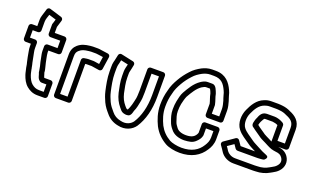

<svg xmlns="http://www.w3.org/2000/svg" viewBox="-88 -1212 2893 1772"><g transform="rotate(20 1359.0 -326.0)"><path d="M170.6 -690.8 240.8 -669.4 228.4 -628.6C225.7 -623.7 225 -619.3 225 -616V-526C225 -510.9 239.3 -501 250 -501H347V-428H250C234.9 -428 225 -413.7 225 -403V-358C225 -334.3 231.6 -310.3 234.4 -294.8C238.9 -267.4 246.6 -237.5 252.5 -214C255.3 -196.1 259 -182.4 260 -172.7C260.8 -155 266.1 -148.5 266.9 -145.4L271.8 -128.8C276.6 -111.2 281.9 -100.1 293 -89.7C296.7 -86.2 305.6 -78 320 -78H365V-5H320C286.7 -5 266.4 -16.6 245.9 -33.3C226.8 -49 211 -78.4 200.9 -108.5L196.2 -124.2L192.4 -141.4C190.9 -148 188.4 -158.1 188 -162C187.5 -169.9 185.8 -174.4 185.2 -176.3C183.9 -183 182.7 -192.4 180.3 -202.1L175.4 -221.5C168.8 -254.3 162.7 -282 156.5 -316.8C153.3 -331.6 152 -344.2 152 -358V-407C152 -422.1 137.7 -432 127 -432H75V-505H127C142.1 -505 152 -519.3 152 -530V-617C152 -642.1 164.5 -670.7 170.6 -690.8ZM325.9 -128C323.7 -132.2 320.8 -139 320.1 -141.6L315.3 -158C312.2 -169.2 310.1 -173.5 310 -174C309.9 -193.8 305 -209.9 301.3 -225.1C295.1 -249.5 287.9 -277.9 283.6 -303.2C280.3 -322.3 275 -343.8 275 -358V-378H372C382.7 -378 397 -387.9 397 -403V-526C397 -536.7 387.1 -551 372 -551H275V-610L295.9 -678.7C299.6 -690.7 292.9 -705.8 279.3 -709.9L161.3 -745.9C148.3 -749.9 134.1 -742.3 130.1 -729.3C123.1 -706.3 116.4 -684.7 109.2 -660.6C104.7 -646.8 102 -631.7 102 -617V-555H50C39.3 -555 25 -545.1 25 -530V-407C25 -396.3 34.9 -382 50 -382H102V-358C102 -340.8 103.6 -325.3 107.5 -307.2C113.5 -273 119 -240.9 126.7 -209.9L131.6 -190.7C135.9 -167.8 137.2 -151.5 143.8 -129.6L147.6 -112.6C147.7 -112.2 147.9 -111.5 148 -110.9L153.1 -93.5C165.3 -57.2 183.2 -20.2 214.1 5.3C239.5 26.1 272.9 45 320 45H390C400.7 45 415 35.1 415 20V-103C415 -113.7 405.1 -128 390 -128Z M587 -39H514V-409C514 -442.5 522.3 -454.8 538.5 -469.2C562.5 -489.9 583.6 -496.1 628.8 -501.2C635.8 -501.9 642.9 -503 650 -503H699C706.3 -503 714.4 -501.4 722.5 -500.2L768.6 -493.8L757.9 -421.6L712 -428.7C707.6 -429.4 703.6 -430 699 -430H650C637.9 -430 629.4 -427.6 622.7 -426.8L608.5 -424.7C596.2 -423 587 -412 587 -400ZM612 11C622.7 11 637 1.1 637 -14V-378.4C641.4 -379.1 647.8 -380 650 -380H698.9C699 -380 700.8 -379.9 704 -379.3L775.2 -368.3C789 -366.2 801.8 -376 803.7 -389.4L821.7 -511.4C823.8 -525.1 813.9 -537.9 800.5 -539.8L730.3 -549.6C721.5 -551.5 709.1 -553 699 -553H650C640.7 -553 632.6 -552.4 622.6 -550.8C576 -545.5 539.8 -536.4 505.5 -506.8C480.4 -484.5 464 -454.5 464 -409V-14C464 -3.3 473.9 11 489 11Z M995 -434V-391C995 -333.6 1008.7 -278.8 1017.6 -234.6C1029.9 -182.9 1049.7 -144.9 1078.9 -109.9L1089.8 -97.1C1102.1 -79.3 1119.1 -71.1 1135.9 -68.3L1147.9 -66.3C1149.2 -66.1 1151 -66 1152 -66C1156.7 -66 1161.2 -66.5 1166.5 -67.3C1199.1 -67.3 1207.1 -122.3 1207.1 -122.3C1225 -159.3 1229.6 -197.1 1237.4 -233.8C1241.2 -251.3 1241.9 -273.9 1242 -292C1242.7 -301.3 1243 -310 1243 -319V-503H1316V-319C1316 -200 1288.7 -105.4 1244.2 -35.8C1224 -6.8 1181.5 17.9 1125.1 3.7C1124.6 3.6 1123.9 3.5 1123.5 3.4C1084.3 -3.7 1055.1 -22.9 1034.3 -48.9C1009.9 -77.3 993.6 -96.6 977.8 -129.3C963.6 -162.3 954.6 -182.2 946.4 -218.4C935.2 -268.7 922 -332.9 922 -391V-434C922 -448.9 923.3 -462.4 925.3 -473.1L929 -486.1C929.2 -486.6 929.4 -487.3 929.4 -487.7L937.1 -523.3L1008.3 -507.9C1002.9 -483.1 995 -460.9 995 -434ZM1192 -293C1192 -275.8 1190.7 -259.7 1188.4 -243.4C1177 -189.8 1170.1 -156.2 1150 -116.7C1136.2 -119 1133 -123.5 1129 -128.3L1117.1 -142.1C1092.9 -171.1 1077.2 -200.5 1066.4 -245.3C1057.6 -289.2 1045 -342.1 1045 -391V-434C1045 -440.6 1045.7 -445 1046 -446.1C1053 -470.7 1057 -496.7 1062.4 -521.7C1065.1 -533.9 1057.2 -548.4 1043.3 -551.4L923.3 -577.4C910 -580.3 896.5 -571.6 893.6 -558.3L880.7 -499.1L877 -485.9C872.6 -470.8 872 -452.3 872 -434V-391C872 -325.7 886.3 -258.6 897.6 -207.5C906.9 -166.2 918.2 -141.4 932.2 -108.7C951.6 -68.3 971.4 -45.5 995.7 -17.1C1022.8 16.4 1062.4 42.8 1113.7 52.5C1190.5 71.1 1254.5 37.6 1285.8 -8.2C1337.5 -88.5 1366 -192.4 1366 -319V-528C1366 -538.7 1356.1 -553 1341 -553H1218C1207.3 -553 1193 -543.1 1193 -528V-319C1193 -310.3 1192 -301.7 1192 -293Z M1965 -346 1892 -346V-428C1892 -429.6 1891.8 -431.7 1891.5 -432.9C1883.6 -472.3 1869.5 -499.2 1864.7 -528.1C1864.4 -529.8 1863.7 -532 1863.2 -533.3C1853.5 -557.7 1839.9 -608 1803 -608H1759C1728 -608 1704.1 -591.8 1692.1 -583.8C1637.1 -547.1 1604.5 -488.4 1575.3 -437.4C1559.8 -410.3 1553.5 -374.5 1546.6 -344.3C1541.3 -318.1 1539 -290.6 1539 -262C1539 -214.3 1552 -179.2 1563.3 -148.9C1572 -121.6 1585.6 -101.7 1600.4 -84.4C1630.2 -44.3 1678.9 -28 1735 -28C1758.5 -28 1779.7 -32.2 1795.9 -35.5C1830.5 -42.4 1856.4 -70.9 1871.4 -92.1C1881.4 -106.2 1883.9 -118.9 1886.2 -124.7C1887.4 -127.6 1888 -131.3 1888 -134V-200H1961V-138C1961 -102.1 1948.3 -78.3 1932.7 -53.2C1895.4 7.2 1835.1 45 1735 45C1692 45 1638.5 32.7 1616.4 20.3C1569.6 -7 1534.7 -41.6 1509.4 -89.2C1485.6 -139.9 1466 -192.7 1466 -262C1466 -311.9 1471.9 -353.1 1483 -390.9C1483.2 -391.6 1483.4 -392.6 1483.5 -393.1C1491.9 -435.3 1509.4 -469.2 1529.2 -504.2C1548.8 -538.7 1573.6 -571.4 1600.6 -600.2C1622.6 -625.4 1650.3 -644.3 1680.6 -660.8C1702.7 -671.8 1729.1 -681 1756 -681H1793C1866.2 -681 1895.1 -642.2 1921.3 -585.5C1928.5 -569.9 1931.7 -560.3 1935.5 -543.9C1940 -522.7 1947.7 -507.2 1950.9 -495.4C1957.6 -470.7 1965 -443.9 1965 -419ZM1735 -78C1687.4 -78 1656 -92.6 1640.3 -114.5C1628.5 -131.1 1617.3 -143.6 1610.9 -164.4C1600.5 -198 1589 -221.3 1589 -262C1589 -287.5 1591.1 -311.6 1595.4 -333.7C1602 -362 1609 -390.8 1619.3 -413.6C1648.2 -464.3 1677 -513 1719.1 -541.7C1734.9 -550.6 1747.5 -558 1759 -558H1796.4L1797.6 -557.1C1805.4 -544.8 1809.6 -534.1 1815.8 -517.3C1822.4 -481.2 1835.6 -455.4 1842 -425.5V-321C1842 -308.5 1852.8 -296 1867 -296L1990 -296C2003.6 -296 2015 -307.4 2015 -321V-419C2015 -453.1 2005.7 -484.3 1999.1 -508.6C1994.3 -526.3 1986.8 -542.7 1984.4 -554.3C1979.7 -574.6 1975.1 -588.4 1966.7 -606.5C1938 -668.7 1892.1 -731 1793 -731H1756C1717.4 -731 1683.9 -718.4 1657.4 -705.2C1623 -686.4 1591.7 -665.7 1563.4 -633.7C1535.3 -603.5 1507.4 -567 1485.8 -528.8C1465.5 -493.2 1444.9 -453.9 1434.7 -404C1422.5 -361.6 1416 -315.4 1416 -262C1416 -182.4 1439.4 -120.3 1464.4 -67.4C1464.5 -67.1 1464.7 -66.6 1464.9 -66.3C1495.2 -9.1 1537.4 32.1 1591.6 63.7C1626.9 83.6 1684 95 1735 95C1848.9 95 1927.9 49 1975 -26.4C1994 -54.4 2011 -91.5 2011 -138V-225C2011 -235.7 2001.1 -250 1986 -250H1863C1852.3 -250 1838 -240.1 1838 -225V-138.5C1822.7 -94.8 1789 -78 1735 -78Z M2573.4 -268H2645C2655.7 -268 2670 -277.9 2670 -293V-472C2670 -554.5 2615.3 -592.9 2561.5 -614.7C2538 -626.9 2509.4 -635.9 2479.5 -638.9L2459.5 -640.9C2452 -641.6 2444.5 -642 2437 -642H2374C2348.1 -642 2324.5 -638.3 2302.3 -628.1C2236.5 -602.9 2201.7 -542.3 2177.2 -487.3C2150.4 -429.3 2146.9 -348.4 2188.2 -295.7C2220.1 -253.8 2265.4 -230.7 2300.8 -204.1C2328.3 -182.7 2359.1 -170.8 2385.4 -156H2243.9L2211.6 -203.1C2203.8 -214.6 2187.9 -217.3 2176.8 -209.5L2075.8 -139.5C2066.2 -132.9 2061.2 -117.1 2069.2 -105.2C2083.3 -83.9 2097.7 -66.3 2108.3 -47.7C2108.5 -47.2 2109 -46.4 2109.4 -45.9C2133.7 -10.4 2179.6 17 2235 17H2428C2435.8 17 2443.6 16.7 2452 16C2503.5 15.8 2550.9 1.4 2587.5 -20.4L2605.1 -30.1C2623.8 -40.5 2642.9 -51.3 2660.6 -71.2C2696.6 -110.3 2705.7 -166.8 2671.4 -215.5C2647.2 -249 2614 -262.9 2573.4 -268ZM2497 -454.5V-293V-293C2487.5 -297.9 2479.3 -302.3 2469.6 -307.2C2451.1 -317.1 2429.3 -326 2416.2 -334.6L2402.9 -344.1C2393.6 -351.2 2362.3 -371.8 2352.3 -378.8C2344.6 -385.2 2335.2 -391.5 2330.4 -395.9C2334 -410.9 2337.2 -422.8 2341.7 -430.6C2348.9 -443.1 2358.6 -464.5 2364.8 -468C2366.9 -468.1 2373.4 -469 2374 -469H2445C2467.7 -465.4 2478.4 -463.9 2497 -454.5ZM2428 -33H2235C2196.5 -33 2165.8 -52.7 2151.2 -73.3C2142.8 -87.9 2133.1 -101.4 2124.9 -112.8L2184.6 -154.1L2209.4 -117.9C2213.1 -112.4 2221.2 -108.2 2224.6 -107.6C2232.3 -105.7 2230.9 -106 2235 -106H2428C2434.4 -106 2441.3 -106.4 2447.4 -107C2454.7 -107.1 2458.1 -107.4 2464.1 -108.2L2480.1 -110.2C2484.3 -110.7 2485.8 -111.7 2490.1 -112.7C2490.1 -112.7 2533.7 -145.1 2492.8 -160.4C2464.3 -171.1 2434.9 -185.6 2411.3 -198.8C2381.4 -215.9 2352 -227.7 2331.2 -243.9C2289.6 -275 2251.5 -294.7 2227.8 -326.3C2203.1 -357.2 2201.3 -420.1 2222.8 -466.7C2246.6 -520.3 2274 -564.1 2320.8 -581.6C2336.3 -587.4 2350.7 -592 2374 -592H2437C2442.8 -592 2448.7 -591.7 2454.5 -591.1L2474.5 -589.1C2498.2 -586.8 2521.3 -579.5 2539.2 -569.9C2540 -569.5 2541.1 -569 2541.7 -568.8C2589.1 -549.9 2620 -527.5 2620 -472V-318H2547V-469C2547 -482.1 2536.8 -490.6 2527.2 -495.4L2511.2 -503.4C2497.8 -510.1 2468.2 -519 2447 -519H2374C2370.1 -519 2364.9 -518.4 2362 -518C2316.1 -514.1 2302.1 -464.7 2297.6 -454.1C2286.3 -433.2 2284.1 -416.6 2279.7 -399.1C2279.3 -397.1 2279 -394.6 2279 -393V-387C2279 -374.6 2286.1 -362.2 2300 -356.1C2320.4 -338.7 2353.2 -319.4 2373.1 -304L2387.8 -293.4C2408.3 -279.8 2429.9 -271.8 2446.4 -262.8C2468 -252 2495.2 -235.9 2524.1 -226.3C2526.4 -225.5 2529.2 -225.1 2531.2 -225C2534.7 -224.4 2549.2 -219.5 2561.5 -219C2599.6 -215.1 2615.3 -207.8 2630.6 -186.5C2650.5 -158.3 2646.8 -130.1 2623.4 -104.7C2610.8 -90.4 2600.3 -84.7 2580.9 -73.9L2562.5 -63.7C2533.5 -46.2 2495.5 -34 2451 -34C2443.1 -34 2435.2 -33 2428 -33Z"/></g></svg>

Font: Tape
Style: Regular
Weight: 500
Foundry: Cannot Into Space Fonts
Version: Version 0.97